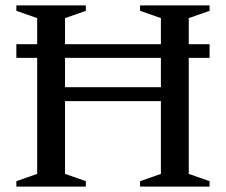

<svg xmlns="http://www.w3.org/2000/svg" viewBox="-20 -690 836 710"><path d="M220.5 -47 297.5 -20V0H40.5V-20L117.5 -47V-476H40.5V-526.5H117.5V-623L40.5 -650V-670H297.5V-650L220.5 -623V-526.5H575V-623L498 -650V-670H755V-650L678 -623V-526.5H755V-476H678V-47L755 -20V0H498V-20L575 -47V-316H220.5ZM220.5 -367.5H575V-476H220.5Z"/></svg>

Font: Newsreader Text Medium
Style: Regular
Weight: 500
Designer: Hugues Gentile
Foundry: Production Type
Version: Version 1.002